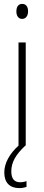

<svg xmlns="http://www.w3.org/2000/svg" viewBox="-20 -813 224 985"><path d="M94 -793C72 -793 64 -775 64 -754C64 -733 74 -716 93 -716C112 -716 124 -731 124 -755C124 -775 116 -793 94 -793ZM38 66C38 20 60 -19 110 -66H112V-595H75V-66C30 -25 2 23 2 72C2 124 30 152 79 152C94 152 107 149 116 146V116C110 119 95 122 83 122C53 122 38 103 38 66Z"/></svg>

Font: Noto Sans Malayalam UI ExtraCondensed ExtraLight
Style: Regular
Weight: 200
Width: 2
Designer: Jelle Bosma - Monotype Design Team
Foundry: Monotype Imaging Inc.
Version: Version 2.104